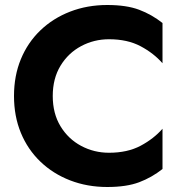

<svg xmlns="http://www.w3.org/2000/svg" viewBox="-20 -734 736 768"><path d="M191 -350Q191 -280 222 -229Q253 -178 304.5 -150.5Q356 -123 416 -123Q490 -123 542.5 -151Q595 -179 630 -219V-58Q587 -24 536.5 -5Q486 14 409 14Q329 14 260.5 -12.5Q192 -39 141.5 -87.5Q91 -136 63.5 -202.5Q36 -269 36 -350Q36 -431 63.5 -497.5Q91 -564 141.5 -612.5Q192 -661 260.5 -687.5Q329 -714 409 -714Q486 -714 536.5 -695Q587 -676 630 -642V-481Q595 -521 542.5 -549Q490 -577 416 -577Q356 -577 304.5 -549.5Q253 -522 222 -471Q191 -420 191 -350Z"/></svg>

Font: Von Semi
Style: Regular
Weight: 600
Version: Version 4.000; ttfautohint (v1.8.4.7-5d5b)